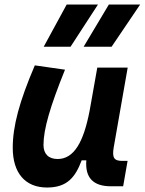

<svg xmlns="http://www.w3.org/2000/svg" viewBox="-20 -815 637 845"><path d="M187 10.3C275.4 10.3 311.5 -34.7 339.4 -109.4H359.9C354 -32.7 390.1 4.9 468.8 4.9H522L541.5 -106.9H518.1C481.9 -106.9 472.7 -120.6 480.5 -166.5L542 -517.6H408.2L374 -325.2V-325.7C347.7 -189.5 305.7 -115.2 233.4 -115.2C193.8 -115.2 171.4 -137.7 171.4 -176.8C171.4 -246.1 200.2 -345.2 266.1 -508.3L133.3 -527.3C64.9 -367.7 36.1 -259.3 36.1 -164.6C36.1 -53.7 90.8 10.3 187 10.3ZM348.1 -609.4H471.2L596.7 -794.9H459ZM172.4 -609.4H290.5L411.1 -794.9H273.4Z"/></svg>

Font: Cascadia Mono PL
Style: Bold Italic
Weight: 700
Italic angle: -10°
Monospace: yes
Designer: Aaron Bell
Foundry: Saja Typeworks
Version: Version 2404.023